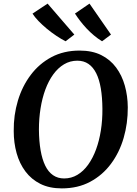

<svg xmlns="http://www.w3.org/2000/svg" viewBox="-20 -1033 757 1063"><path d="M322 10Q253.5 10 203.5 -15Q153.5 -40 120.8 -83.8Q88 -127.5 72 -185Q56 -242.5 56 -307.5Q55 -395.5 79 -475.5Q103 -555.5 150 -618Q197 -680.5 265 -716.8Q333 -753 421 -753Q490.5 -753 540.5 -728Q590.5 -703 623 -659Q655.5 -615 671.2 -558.5Q687 -502 687.5 -439Q688 -350 664.5 -269.2Q641 -188.5 594.2 -125.8Q547.5 -63 479.2 -26.5Q411 10 322 10ZM335 -45Q375 -45 408.5 -65Q442 -85 468 -121.2Q494 -157.5 511.8 -205.8Q529.5 -254 538.5 -311.2Q547.5 -368.5 547 -430.5Q546.5 -494 538.2 -543.2Q530 -592.5 513 -626.8Q496 -661 470 -679Q444 -697 408 -697Q368 -697 334.5 -677Q301 -657 275 -621.2Q249 -585.5 231.2 -537.5Q213.5 -489.5 204.5 -433Q195.5 -376.5 195.5 -315.5Q196 -251 204.8 -200.8Q213.5 -150.5 230.5 -115.8Q247.5 -81 273.8 -63Q300 -45 335 -45ZM594.5 -841.5 545 -804.5Q522 -818.5 500.2 -836.8Q478.5 -855 459.2 -875.5Q440 -896 423.8 -917.2Q407.5 -938.5 395 -958L475.5 -1013ZM391.5 -841.5 343 -804.5Q319.5 -816.5 292.8 -834.2Q266 -852 240.2 -873.2Q214.5 -894.5 193.5 -916.2Q172.5 -938 160 -957.5L243.5 -1013Z"/></svg>

Font: Merriweather SemiBold
Style: Italic
Weight: 600
Italic angle: -7.8°
Version: Version 2.101